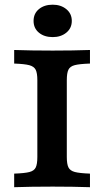

<svg xmlns="http://www.w3.org/2000/svg" viewBox="-20 -779 434 799"><path d="M135.4 -125.8V-445.2Q135.4 -475 128.5 -488.7Q121.6 -502.4 102 -507.7Q82.4 -512.9 39 -514.5V-571Q107.6 -568.5 199.3 -568.5Q284.3 -568.5 354.4 -571V-514.5Q310.6 -513 291.1 -507.9Q271.6 -502.9 264.8 -489Q258 -475.2 258 -445.2V-125.8Q258 -96 264.9 -82.3Q271.8 -68.5 291.4 -63.3Q311 -58.1 354.4 -56.5V0Q284.3 -2.4 199.3 -2.4Q107.6 -2.4 39 0V-56.5Q82.8 -58 102.3 -63.1Q121.9 -68.1 128.6 -81.9Q135.4 -95.7 135.4 -125.8ZM119.7 -692Q119.7 -722.7 142 -741.1Q164.3 -759.5 199.3 -759.5Q233.4 -759.5 256.1 -740.8Q278.8 -722.2 278.8 -692Q278.8 -661.8 256.1 -643.2Q233.4 -624.6 199.3 -624.6Q164.3 -624.6 142 -643Q119.7 -661.4 119.7 -692Z"/></svg>

Font: Playfair Micro SmCond SmLight
Style: Regular
Weight: 360
Width: 4
Designer: Claus Eggers Sørensen
Foundry: Claus Eggers Sørensen
Version: Version 2.100;Glyphs 3.2 (3219)